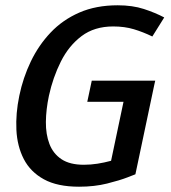

<svg xmlns="http://www.w3.org/2000/svg" viewBox="-20 -696 647 726"><path d="M327 -391H567L564 -378L492 -37Q492 -37 462.5 -25.5Q433 -14 385 -2Q337 10 279 10Q197 10 146 -18Q95 -46 70 -94.5Q45 -143 42 -205Q39 -267 53 -334Q67 -402 96.5 -463.5Q126 -525 171.5 -573Q217 -621 280 -648.5Q343 -676 425 -676Q481 -676 524 -662Q567 -648 601 -630L556 -558Q521 -575 486 -585.5Q451 -596 408 -596Q337 -596 288.5 -559.5Q240 -523 210 -463Q180 -403 165 -334Q154 -282 153.5 -235Q153 -188 167 -151.5Q181 -115 212.5 -94Q244 -73 297 -73Q323 -73 348.5 -77Q374 -81 400 -88L447 -311H310Z"/></svg>

Font: Epunda Sans Medium
Style: Italic
Weight: 500
Italic angle: -12.0243°
Designer: Simon Atzbach
Foundry: typofactur
Version: Version 2.204; ttfautohint (v1.8.4.7-5d5b)